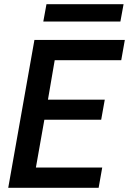

<svg xmlns="http://www.w3.org/2000/svg" viewBox="-20 -889 611 909"><path d="M19 0 143 -700H571L554 -604H239L207 -417H476L459 -322H190L150 -96H464L447 0ZM185 -787 200 -869H565L550 -787Z"/></svg>

Font: Rethink Sans SemiBold
Style: Italic
Weight: 600
Italic angle: -10°
Designer: The Rethink Sans project authors (Hans Thiessen). DM Sans designed by Colophon Foundry.
Foundry: Rethink Communications LLC
Version: Version 1.001